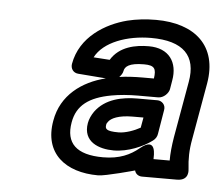

<svg xmlns="http://www.w3.org/2000/svg" viewBox="-40 -790 600 521"><g transform="rotate(5 260.5 -529.0)"><path d="M279 -583C284 -588 288 -594 289 -600C291 -612 302 -623 343 -623C372 -623 377 -614 373 -587H343C321 -587 299 -586 279 -583ZM243 -576C179 -560 123 -520 111 -449C95 -359 156 -312 245 -312C265 -312 344 -334 344 -334C346 -325 354 -319 364 -319H459C494 -319 488 -349 488 -351C485 -377 485 -401 491 -433L518 -586C536 -690 471 -746 365 -746C338 -746 311 -743 287 -737C229 -722 161 -682 148 -607C146 -594 154 -583 167 -582ZM441 -433C437 -409 435 -388 435 -369H391C391 -377 396 -432 351 -395C328 -376 299 -362 254 -362C181 -362 151 -392 161 -449C169 -496 202 -520 262 -531C284 -535 308 -537 334 -537H389C404 -537 417 -551 419 -562L423 -586C432 -636 407 -673 352 -673C316 -673 272 -665 249 -627L205 -630C227 -673 291 -696 356 -696C444 -696 481 -658 468 -586ZM205 -451C196 -399 241 -383 281 -383C320 -383 361 -401 385 -419C392 -424 396 -431 397 -438L408 -504C411 -519 399 -529 388 -529H334C292 -529 246 -520 219 -483C212 -473 207 -462 205 -451ZM255 -451C255 -453 256 -455 259 -459C266 -469 286 -479 325 -479H354L349 -451C333 -442 309 -433 290 -433C255 -433 253 -440 255 -451Z"/></g></svg>

Font: Asimov
Style: WidOuIt
Weight: 500
Designer: Google
Version: Version 2.000980; 2014